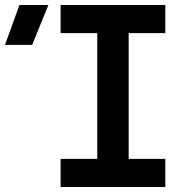

<svg xmlns="http://www.w3.org/2000/svg" viewBox="-153 -750 773 770"><path d="M-133 -570H-24L41 -730H-75ZM90 0H510V-113H363V-617H510V-730H90V-617H237V-113H90Z"/></svg>

Font: JetBrains Mono
Style: Bold
Weight: 558
Monospace: yes
Designer: Philipp Nurullin, Konstantin Bulenkov
Foundry: JetBrains
Version: Version 2.305